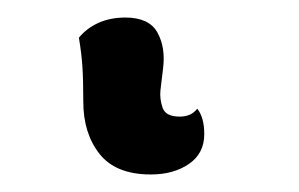

<svg xmlns="http://www.w3.org/2000/svg" viewBox="-20 25 341 219"><path d="M152 224Q112 224 93.5 200.5Q75 177 75 141Q75 116 74 101Q73 86 70 68Q79 57 92.5 51Q106 45 123 45Q150 45 159.5 62Q169 79 166 103L163 128Q162 138 165.5 148Q169 158 185 158Q191 158 196 156Q201 154 205 149Q213 159 213 178Q213 200 195.5 212Q178 224 152 224Z"/></svg>

Font: Arima Thin
Style: Bold
Weight: 700
Version: Version 1.100